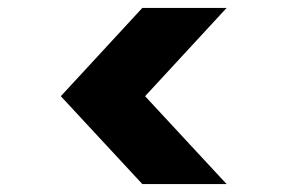

<svg xmlns="http://www.w3.org/2000/svg" viewBox="-20 -592 723 483"><path d="M550 -129H338L133 -350L338 -572H550L345 -350Z"/></svg>

Font: Parkinsans
Style: Bold
Weight: 700
Designer: Red Stone, Indian Type Foundry
Foundry: Indian Type Foundry
Version: Version 1.000